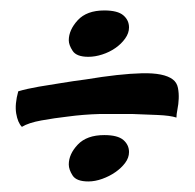

<svg xmlns="http://www.w3.org/2000/svg" viewBox="-20 -469 369 364"><path d="M177.7 -212.9Q203.1 -212.9 213.9 -203.6Q224.6 -194.3 224.6 -180.7Q224.6 -169.9 217.3 -160.2Q210 -150.4 198.7 -142.6Q187.5 -134.8 173.8 -129.9Q160.2 -125 147.5 -125Q125 -125 117.7 -136.2Q110.4 -147.5 110.4 -157.2Q110.4 -176.8 127.4 -194.8Q144.5 -212.9 177.7 -212.9ZM21.5 -228.5Q13.7 -236.3 10.7 -253.9Q7.8 -271.5 14.6 -295.9Q31.2 -300.8 53.7 -304.7Q76.2 -308.6 95.7 -311.5Q119.1 -315.4 142.6 -318.4Q207 -329.1 249 -330.1Q291 -331.1 307.6 -318.4Q315.4 -312.5 317.4 -302.2Q319.3 -292 318.8 -281.7Q318.4 -271.5 316.4 -261.7Q314.5 -252 314.5 -246.1Q302.7 -250 278.8 -251Q254.9 -252 230.5 -252.9H169.9Q137.7 -252 108.4 -248Q83 -245.1 58.6 -240.7Q34.2 -236.3 21.5 -228.5ZM224.6 -417Q224.6 -406.2 217.3 -396Q210 -385.7 198.7 -377.9Q187.5 -370.1 173.8 -365.7Q160.2 -361.3 147.5 -361.3Q125 -361.3 117.7 -372.6Q110.4 -383.8 110.4 -392.6Q110.4 -412.1 127.4 -430.7Q144.5 -449.2 177.7 -449.2Q203.1 -449.2 213.9 -439.9Q224.6 -430.7 224.6 -417Z"/></svg>

Font: Rancho
Style: Regular
Weight: 400
Designer: Font Diner, Inc
Foundry: Font Diner, Inc
Version: Version 1.001